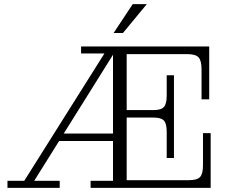

<svg xmlns="http://www.w3.org/2000/svg" viewBox="-20 -906 1102 926"><path d="M16 0V-34H97L505 -682H550L145 -34H268V0ZM417 0V-34H525V-648H371V-682H591V0ZM255 -226V-262H525V-226ZM591 0V-37H996V0ZM784 -270Q784 -310 770.5 -324.5Q757 -339 720 -339H819V-144H784ZM591 -339V-375H819V-339ZM891 -37Q931 -37 945 -52.5Q959 -68 959 -109V-264H996V-37ZM720 -375Q757 -375 770.5 -390Q784 -405 784 -444V-543H819V-375ZM591 -645V-682H989V-645ZM952 -572Q952 -614 937.5 -629.5Q923 -645 883 -645H989V-427H952ZM528 -747 620 -886H688L573 -747Z"/></svg>

Font: Montagu Slab 144pt Light
Style: Regular
Weight: 300
Designer: Florian Karsten
Foundry: Florian Karsten
Version: Version 1.000